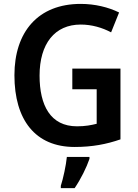

<svg xmlns="http://www.w3.org/2000/svg" viewBox="-20 -744 706 985"><path d="M351 -392V-286H476V-109C448 -102 418 -96 375 -96C239 -96 183 -203 183 -356C183 -520 261 -618 394 -618C451 -618 505 -602 550 -578L591 -680C536 -707 467 -724 394 -724C175 -724 54 -580 54 -358C54 -129 161 10 363 10C453 10 526 -4 598 -29V-392ZM439 71V61H323C319 103 304 173 292 209V221H363C395 174 424 115 439 71Z"/></svg>

Font: Noto Sans Devanagari UI SemiCondensed SemiBold
Style: Regular
Weight: 600
Width: 4
Designer: Jelle Bosma - Monotype Design Team
Foundry: Monotype Imaging Inc.
Version: Version 2.004